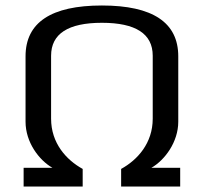

<svg xmlns="http://www.w3.org/2000/svg" viewBox="-20 -679 742 699"><path d="M421 -64V0H636V-68H531C580 -96 629 -162 629 -236V-474C629 -597 536 -659 351 -659C166 -659 73 -597 73 -474V-236C73 -161 122 -96 171 -68H66V0H281V-64C221 -97 166 -158 166 -247V-476C166 -556 228 -596 351 -596C474 -596 536 -556 536 -476V-247C536 -158 481 -97 421 -64Z"/></svg>

Font: Gamestation Text
Style: Bold
Weight: 400
Designer: Jonas Hecksher
Foundry: Jonas Hecksher, Playtypeª, e-types AS
Version: Version 1.003